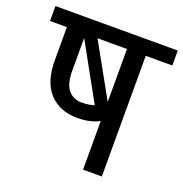

<svg xmlns="http://www.w3.org/2000/svg" viewBox="-131 -728 794 831"><g transform="rotate(20 266.5 -312.5)"><path d="M237.3 -270.5V-271Q267.6 -271 292 -279.3L149.4 -537.1V-384.8Q149.4 -325.7 172.6 -298.1Q195.8 -270.5 237.3 -270.5ZM339.8 -555.7H204.1L339.8 -312ZM339.8 0V-224.1Q299.3 -201.7 239.3 -201.7Q158.2 -201.7 110.6 -252.4Q63 -303.2 63 -403.3V-555.7H-14.6V-624.5H548.8V-555.7H426.3V0Z"/></g></svg>

Font: Yantramanav
Style: Regular
Weight: 400
Version: Version 1.001;PS 1.0;hotconv 1.0.72;makeotf.lib2.5.5900; ttf